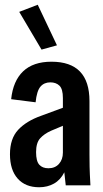

<svg xmlns="http://www.w3.org/2000/svg" viewBox="-20 -781 436 809"><path d="M145 8Q87 8 54.5 -28.5Q22 -65 22 -131Q22 -197 56.5 -234Q91 -271 153 -293L245 -327V-368Q245 -406 230.5 -420Q216 -434 192 -434Q166 -434 150.5 -416Q135 -398 130 -350L27 -363Q35 -440 77.5 -480.5Q120 -521 197 -521Q357 -521 357 -355V-130Q357 -105 357.5 -79Q358 -53 361 0H257L251 -55Q235 -23 207.5 -7.5Q180 8 145 8ZM132 -140Q132 -102 145.5 -87Q159 -72 184 -72Q212 -72 228.5 -90.5Q245 -109 245 -138V-251L195 -230Q166 -217 149 -198Q132 -179 132 -140ZM155 -572 61 -731 139 -761 220 -590Z"/></svg>

Font: Special Gothic Condensed Medium
Style: Regular
Weight: 500
Width: 3
Designer: Alistair McCready
Foundry: Monolith
Version: Version 1.000; ttfautohint (v1.8.4.7-5d5b)